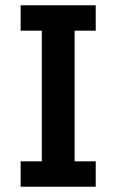

<svg xmlns="http://www.w3.org/2000/svg" viewBox="-20 -706 440 726"><path d="M58 0V-96H138V-590H58V-686H342V-590H262V-96H342V0Z"/></svg>

Font: Chivo Medium Medium
Style: Regular
Weight: 500
Version: Version 2.002